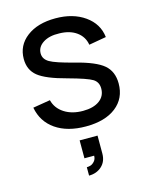

<svg xmlns="http://www.w3.org/2000/svg" viewBox="-121 -634 773 974"><g transform="rotate(-15 265.5 -147.5)"><path d="M274 15Q177 15 115.5 -27.5Q54 -70 40 -146L131 -161Q142 -117 182 -91Q222 -65 280 -65Q335 -65 366.5 -88Q398 -111 398 -151Q398 -185 371.5 -201.5Q345 -218 246 -245Q139 -273 98 -306Q57 -339 57 -397Q57 -468 114 -511.5Q171 -555 265 -555Q357 -555 418.5 -511.5Q480 -468 488 -397L397 -381Q390 -424 355 -449.5Q320 -475 265 -476Q212 -478 179.5 -457Q147 -436 147 -402Q147 -372 177 -354.5Q207 -337 301 -313Q408 -286 449 -251Q490 -216 490 -153Q490 -75 432.5 -30Q375 15 274 15ZM224 260V216Q233 216 243.5 213Q254 210 264.5 198.5Q275 187 275 169H224V75H318V169Q318 211 291 235.5Q264 260 224 260Z"/></g></svg>

Font: Manrope Medium
Style: Medium
Weight: 500
Designer: Mikhail Sharanda
Foundry: Mikhail Sharanda
Version: Version 4.000;hotconv 1.0.109;makeotfexe 2.5.65596